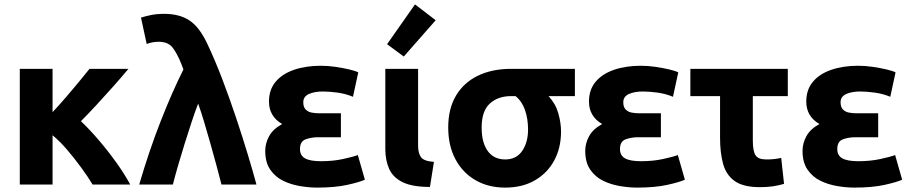

<svg xmlns="http://www.w3.org/2000/svg" viewBox="-20 -839 4147 873"><path d="M70 0V-526H219V-329Q249 -361 280 -397Q311 -433 339 -467Q367 -501 387 -526H564Q535 -491 495.5 -446.5Q456 -402 417 -360Q378 -318 348 -288Q389 -249 431.5 -199Q474 -149 511 -97Q548 -45 572 0H401Q380 -35 350 -76Q320 -117 286.5 -156.5Q253 -196 219 -224V0Z M613 0Q658 -154 711 -289Q764 -424 814 -523Q812 -529 809.5 -535Q807 -541 805 -547Q785 -597 764.5 -623Q744 -649 702 -649Q689 -649 676 -647Q663 -645 647 -639L621 -759Q640 -765 666 -770.5Q692 -776 727 -776Q796 -776 841.5 -746Q887 -716 923 -639Q958 -565 991.5 -477Q1025 -389 1054.5 -300.5Q1084 -212 1107.5 -134Q1131 -56 1146 0H987Q977 -39 964 -87.5Q951 -136 936.5 -187Q922 -238 908 -285Q894 -332 881 -368Q867 -332 851.5 -285Q836 -238 820 -187Q804 -136 790 -87.5Q776 -39 766 0Z M1422 14Q1385 14 1343.5 7Q1302 0 1266.5 -17.5Q1231 -35 1208.5 -68Q1186 -101 1186 -153Q1186 -188 1204 -220.5Q1222 -253 1263 -275Q1203 -310 1203 -377Q1203 -431 1233 -467Q1263 -503 1316.5 -521.5Q1370 -540 1439 -540Q1472 -540 1505.5 -535Q1539 -530 1567 -523.5Q1595 -517 1609 -510L1585 -399Q1551 -413 1514 -418Q1477 -423 1448 -423Q1410 -423 1384.5 -411.5Q1359 -400 1359 -374Q1359 -352 1370 -341Q1381 -330 1397.5 -327Q1414 -324 1429 -324H1530V-215H1427Q1395 -215 1369.5 -205.5Q1344 -196 1344 -161Q1344 -132 1367 -119Q1390 -106 1440 -106Q1494 -106 1540 -116Q1586 -126 1607 -134L1639 -22Q1616 -11 1559.5 1.5Q1503 14 1422 14Z M1935 11Q1855 11 1811 -10.5Q1767 -32 1749.5 -71Q1732 -110 1732 -161V-526H1881V-177Q1881 -142 1894.5 -124Q1908 -106 1953 -103ZM1816 -582 1740 -638 1867 -819 1961 -747Z M2277 14Q2200 14 2141.5 -20Q2083 -54 2050.5 -115.5Q2018 -177 2018 -259Q2018 -345 2053.5 -404.5Q2089 -464 2153.5 -495Q2218 -526 2304 -526H2594V-402H2474Q2506 -368 2518.5 -324Q2531 -280 2531 -241Q2531 -167 2500 -109.5Q2469 -52 2412 -19Q2355 14 2277 14ZM2277 -114Q2328 -114 2354.5 -153Q2381 -192 2381 -250Q2381 -299 2367 -339Q2353 -379 2324 -402H2304Q2245 -402 2207.5 -368.5Q2170 -335 2170 -259Q2170 -190 2198 -152Q2226 -114 2277 -114Z M2877 14Q2840 14 2798.5 7Q2757 0 2721.5 -17.5Q2686 -35 2663.5 -68Q2641 -101 2641 -153Q2641 -188 2659 -220.5Q2677 -253 2718 -275Q2658 -310 2658 -377Q2658 -431 2688 -467Q2718 -503 2771.5 -521.5Q2825 -540 2894 -540Q2927 -540 2960.5 -535Q2994 -530 3022 -523.5Q3050 -517 3064 -510L3040 -399Q3006 -413 2969 -418Q2932 -423 2903 -423Q2865 -423 2839.5 -411.5Q2814 -400 2814 -374Q2814 -352 2825 -341Q2836 -330 2852.5 -327Q2869 -324 2884 -324H2985V-215H2882Q2850 -215 2824.5 -205.5Q2799 -196 2799 -161Q2799 -132 2822 -119Q2845 -106 2895 -106Q2949 -106 2995 -116Q3041 -126 3062 -134L3094 -22Q3071 -11 3014.5 1.5Q2958 14 2877 14Z M3435 12Q3360 12 3321 -15.5Q3282 -43 3268 -93.5Q3254 -144 3254 -212V-402H3119V-526H3562V-402H3403V-200Q3403 -153 3415 -133.5Q3427 -114 3464 -114Q3483 -114 3498 -115.5Q3513 -117 3532 -121L3545 -3Q3521 4 3495 8Q3469 12 3435 12Z M3865 14Q3828 14 3786.5 7Q3745 0 3709.5 -17.5Q3674 -35 3651.5 -68Q3629 -101 3629 -153Q3629 -188 3647 -220.5Q3665 -253 3706 -275Q3646 -310 3646 -377Q3646 -431 3676 -467Q3706 -503 3759.5 -521.5Q3813 -540 3882 -540Q3915 -540 3948.5 -535Q3982 -530 4010 -523.5Q4038 -517 4052 -510L4028 -399Q3994 -413 3957 -418Q3920 -423 3891 -423Q3853 -423 3827.5 -411.5Q3802 -400 3802 -374Q3802 -352 3813 -341Q3824 -330 3840.5 -327Q3857 -324 3872 -324H3973V-215H3870Q3838 -215 3812.5 -205.5Q3787 -196 3787 -161Q3787 -132 3810 -119Q3833 -106 3883 -106Q3937 -106 3983 -116Q4029 -126 4050 -134L4082 -22Q4059 -11 4002.5 1.5Q3946 14 3865 14Z"/></svg>

Font: Ubuntu Sans ExtraBold
Style: Regular
Weight: 800
Designer: Dalton Maag Ltd
Foundry: Dalton Maag Ltd
Version: Version 1.006; ttfautohint (v1.8.4.7-5d5b)